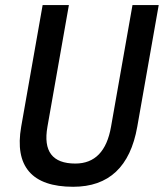

<svg xmlns="http://www.w3.org/2000/svg" viewBox="-20 -713 634 743"><path d="M263.2 9.8Q143.1 9.8 92.5 -49.1Q42 -107.9 62 -222.7L145 -693.4H246.6L163.6 -222.7Q138.2 -80.1 271.5 -80.1Q384.8 -80.1 409.7 -222.7L492.7 -693.4H594.2L511.2 -222.7Q470.2 9.8 263.2 9.8Z"/></svg>

Font: Cascadia Mono PL
Style: Italic
Weight: 400
Italic angle: -10°
Monospace: yes
Designer: Aaron Bell
Foundry: Saja Typeworks
Version: Version 2404.023; ttfautohint (v1.8.4)